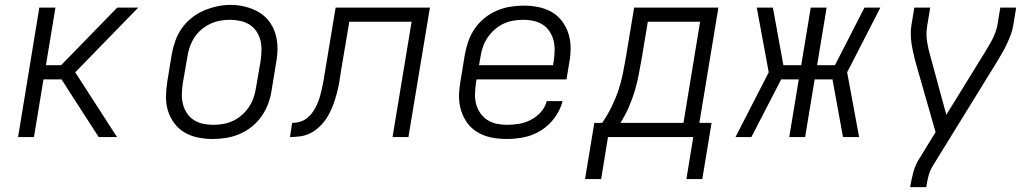

<svg xmlns="http://www.w3.org/2000/svg" viewBox="-20 -561 4240 786"><path d="M54 0 141 -530H207L168 -294H230L460 -530H546L288 -265L459 0H384L271 -175L232 -236H158L119 0Z M851 8Q820 8 790.5 2Q761 -4 736 -18.5Q711 -33 693.5 -56.5Q676 -80 667.5 -108Q659 -136 659.5 -166.5Q660 -197 665 -228L683 -338Q688 -366 697.5 -393Q707 -420 723.5 -444Q740 -468 763.5 -487Q787 -506 814 -517.5Q841 -529 868.5 -535Q896 -541 924 -541Q955 -541 984.5 -533.5Q1014 -526 1039 -511.5Q1064 -497 1081.5 -474Q1099 -451 1107.5 -422.5Q1116 -394 1116 -363.5Q1116 -333 1110 -302L1092 -192Q1088 -164 1078 -137Q1068 -110 1051.5 -86Q1035 -62 1011.5 -43Q988 -24 961 -12.5Q934 -1 906 3.5Q878 8 851 8ZM852 -50Q873 -50 893.5 -53.5Q914 -57 933.5 -66Q953 -75 970 -90Q987 -105 999 -123Q1011 -141 1018 -161Q1025 -181 1028 -202L1047 -312Q1050 -333 1050.5 -354.5Q1051 -376 1046 -396Q1041 -416 1029.5 -433Q1018 -450 1001 -460.5Q984 -471 963 -475.5Q942 -480 921 -480Q900 -480 879.5 -476Q859 -472 840 -463Q821 -454 804 -439.5Q787 -425 775.5 -407Q764 -389 757 -369Q750 -349 747 -328L728 -218Q725 -197 724.5 -175.5Q724 -154 729 -134.5Q734 -115 745 -98Q756 -81 773 -70Q790 -59 810.5 -54.5Q831 -50 852 -50Z M1167 0 1176 -58Q1193 -58 1209.5 -63Q1226 -68 1239.5 -79.5Q1253 -91 1262.5 -105.5Q1272 -120 1279 -136Q1286 -152 1290.5 -168.5Q1295 -185 1298.5 -201Q1302 -217 1305 -233.5Q1308 -250 1310 -266Q1311 -271 1312 -275Q1313 -279 1313 -283L1354 -530H1740L1652 0H1587L1665 -472H1410L1376 -271Q1373 -248 1369 -225Q1365 -202 1359 -179.5Q1353 -157 1345 -134.5Q1337 -112 1325 -90.5Q1313 -69 1296 -50.5Q1279 -32 1257.5 -19.5Q1236 -7 1213 -3.5Q1190 0 1167 0Z M2055 8Q2032 8 2009 5Q1986 2 1965 -5.5Q1944 -13 1926 -25.5Q1908 -38 1895 -55Q1882 -72 1873.5 -92.5Q1865 -113 1861.5 -135.5Q1858 -158 1859.5 -181.5Q1861 -205 1865 -228L1883 -338Q1888 -366 1897.5 -393Q1907 -420 1923.5 -444Q1940 -468 1963.5 -487Q1987 -506 2014 -517.5Q2041 -529 2069 -533.5Q2097 -538 2124 -538Q2155 -538 2184.5 -532Q2214 -526 2239 -511.5Q2264 -497 2281.5 -473.5Q2299 -450 2307.5 -422Q2316 -394 2316 -363.5Q2316 -333 2310 -302L2299 -236H1931L1928 -218Q1925 -197 1924.5 -175.5Q1924 -154 1929.5 -134Q1935 -114 1946.5 -97.5Q1958 -81 1975 -70Q1992 -59 2012.5 -54.5Q2033 -50 2055 -50Q2079 -50 2104 -54Q2129 -58 2152.5 -70Q2176 -82 2194 -102Q2212 -122 2218 -147H2283Q2274 -111 2251 -79.5Q2228 -48 2195.5 -27.5Q2163 -7 2127 0.5Q2091 8 2055 8ZM1941 -294H2244L2247 -312Q2250 -333 2250.5 -354.5Q2251 -376 2246 -395.5Q2241 -415 2230 -432Q2219 -449 2202 -460Q2185 -471 2164.5 -475.5Q2144 -480 2123 -480Q2102 -480 2081.5 -476.5Q2061 -473 2041.5 -464Q2022 -455 2005 -440Q1988 -425 1976 -407Q1964 -389 1957 -369Q1950 -349 1947 -328Z M2790 172 2818 0H2469L2441 172H2375L2413 -58H2445Q2466 -88 2483 -122.5Q2500 -157 2511.5 -191Q2523 -225 2530 -260.5Q2537 -296 2543 -331L2576 -530H2921L2843 -58H2893L2855 172ZM2778 -58 2846 -472H2632L2607 -322Q2601 -288 2594.5 -254Q2588 -220 2578 -187Q2568 -154 2553.5 -121Q2539 -88 2520 -58Z M2991 0 3127 -265 3078 -530H3144L3187 -294H3260L3299 -530H3364L3325 -294H3398L3519 -530H3584L3448 -265L3497 0H3431L3388 -236H3315L3276 0H3211L3250 -236H3178L3056 0Z M3706 205 3707 198Q3712 170 3719.5 142Q3727 114 3743 89L3810 -20L3726 -314Q3722 -331 3718 -348.5Q3714 -366 3711.5 -383.5Q3709 -401 3708.5 -419.5Q3708 -438 3711 -457L3723 -530H3788L3776 -457Q3770 -424 3775 -392Q3780 -360 3789 -330L3854 -91L4010 -344Q4018 -358 4026.5 -371.5Q4035 -385 4042 -399Q4049 -413 4054.5 -427.5Q4060 -442 4063 -457L4075 -530H4140L4128 -457Q4125 -438 4118 -419.5Q4111 -401 4103 -383.5Q4095 -366 4085 -348.5Q4075 -331 4065 -314L3798 119Q3787 137 3781.5 157.5Q3776 178 3773 198L3772 205Z"/></svg>

Font: Iosevka Curly LtExObl
Style: Regular
Weight: 300
Width: 7
Italic angle: -9°
Monospace: yes
Designer: Belleve Invis
Foundry: Belleve Invis
Version: Version 11.1.0; ttfautohint (v1.8.3)